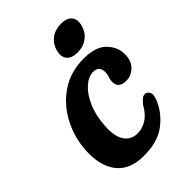

<svg xmlns="http://www.w3.org/2000/svg" viewBox="-189 -698 788 788"><g transform="rotate(-45 205.0 -304.0)"><path d="M266 -382.5Q240 -382.5 213.5 -359.5Q187 -336.5 167.8 -294.2Q148.5 -252 144.5 -194Q140 -134.5 159.8 -104.5Q179.5 -74.5 218 -74.5Q245 -74.5 270.2 -90Q295.5 -105.5 315.5 -141Q326.5 -154.5 334.5 -161.2Q342.5 -168 352.5 -168Q365 -168 372 -154.5Q379 -141 366.5 -112Q345.5 -63 298.5 -27Q251.5 9 169.5 9Q91 9 52.2 -39Q13.5 -87 17.5 -172Q21 -244.5 53.8 -307.8Q86.5 -371 143.8 -409.8Q201 -448.5 278 -448.5Q347.5 -448.5 379 -415.8Q410.5 -383 410.5 -342Q410.5 -303.5 388.5 -281.8Q366.5 -260 337.5 -260Q293 -260 293 -297Q293 -311 297.2 -321.8Q301.5 -332.5 301.5 -347Q301.5 -382.5 266 -382.5ZM277.5 -483.5Q244 -483.5 229.8 -501.2Q215.5 -519 223.5 -550Q231.5 -580 255.2 -597.8Q279 -615.5 313 -615.5Q347 -615.5 361.2 -597.8Q375.5 -580 367.5 -550Q359.5 -519.5 335.8 -501.5Q312 -483.5 277.5 -483.5Z"/></g></svg>

Font: Fraunces 144pt S100 SemiBold
Style: Italic
Weight: 600
Italic angle: -16°
Version: Version 1.000; ttfautohint (v1.8.3)